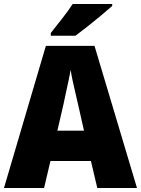

<svg xmlns="http://www.w3.org/2000/svg" viewBox="-20 -947 710 967"><path d="M470 0 438 -136H234L202 0H0L211 -716H456L670 0ZM373 -422Q368 -444 360.5 -476Q353 -508 346 -540Q339 -572 336 -595Q332 -573 325.5 -542Q319 -511 312 -479.5Q305 -448 300 -423L269 -289H403ZM545 -917Q525 -899 491.5 -871Q458 -843 422 -814.5Q386 -786 360 -767H236V-781Q261 -813 293 -853.5Q325 -894 346 -927H545Z"/></svg>

Font: Noto Sans Myanmar SemiCondensed Black
Style: Regular
Weight: 900
Width: 4
Designer: Monotype Design Team
Foundry: Monotype Imaging Inc.
Version: Version 2.107; ttfautohint (v1.8.4.7-5d5b)